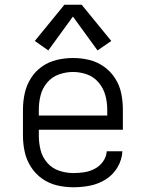

<svg xmlns="http://www.w3.org/2000/svg" viewBox="-20 -783 616 811"><path d="M290 8Q326 8 361 1Q396 -6 427 -25.5Q458 -45 476.5 -76.5Q495 -108 497 -144H431Q429 -120 415 -100.5Q401 -81 380 -70Q359 -59 336 -55.5Q313 -52 290 -52Q259 -52 229.5 -62Q200 -72 179.5 -95.5Q159 -119 151.5 -149Q144 -179 144 -210V-235H499V-320Q499 -355 492 -389Q485 -423 466 -452.5Q447 -482 418.5 -502Q390 -522 356.5 -530Q323 -538 288 -538Q254 -538 220 -530Q186 -522 157.5 -502Q129 -482 110.5 -452.5Q92 -423 84.5 -389Q77 -355 77 -320V-210Q77 -175 84.5 -141Q92 -107 111 -77.5Q130 -48 158.5 -28Q187 -8 221 0Q255 8 290 8ZM433 -295H144V-320Q144 -351 151.5 -380.5Q159 -410 179 -434Q199 -458 228.5 -468.5Q258 -479 288 -479Q319 -479 348 -468.5Q377 -458 397 -434Q417 -410 425 -380.5Q433 -351 433 -320ZM184 -570 288 -713 392 -570 450 -610 325 -763H252L127 -610Z"/></svg>

Font: Iosevka Sparkle Light
Style: Regular
Weight: 300
Designer: Belleve Invis
Foundry: Belleve Invis
Version: Version 4.5.0; ttfautohint (v1.8.3)